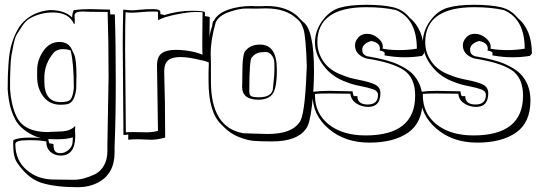

<svg xmlns="http://www.w3.org/2000/svg" viewBox="-20 -549 2239 801"><path d="M353 -511 439 -509 440 -489H459Q463 -372 463 -212Q463 -52 458 63V87Q458 177 388 213Q351 232 305 232Q210 232 152.5 213.5Q95 195 51 129Q35 106 35 52Q35 40 36 35Q60 25 100 25Q140 25 150 27Q115 18 84 -5Q53 -28 41 -56Q17 -102 12 -177Q12 -302 26 -356Q45 -425 78 -458Q121 -501 188 -507Q250 -507 281 -476Q281 -494 288 -507Q324 -511 353 -511ZM205 200 288 201Q328 201 376 178Q400 166 414 141Q428 116 428 81V53L433 -227Q433 -382 429 -499L345 -500L324 -501Q291 -501 291 -484L292 -467V-458Q292 -449 290.5 -449Q289 -449 288 -450Q267 -497 201 -497Q148 -497 104 -472Q87 -462 73 -441Q59 -420 50.5 -406Q42 -392 36 -361.5Q30 -331 27.5 -317Q25 -303 23.5 -267.5Q22 -232 22 -222V-178Q27 -106 50 -61Q81 2 180 2Q187 1 209 0.5Q231 0 242 -1Q276 -4 294 -24Q293 -17 293 -6L294 18Q294 100 233 100Q208 100 190.5 84.5Q173 69 173 41Q145 36 121.5 36Q98 36 95 36Q44 36 44 52Q44 119 90.5 159.5Q137 200 205 200ZM299 -233 298 -179Q292 -126 266 -116Q253 -112 233 -112Q187 -112 161 -146Q135 -180 135 -228V-256Q135 -299 161 -336.5Q187 -374 228 -374Q263 -374 278 -346Q285 -332 290 -320Q299 -298 299 -233ZM165 -225V-208Q165 -123 234 -123Q266 -123 275 -135Q284 -147 288 -180Q288 -283 275 -338Q263 -344 241 -344Q219 -344 203 -329L205 -330Q165 -284 165 -225ZM284 24Q258 32 222.5 32Q187 32 180 31Q182 31 183 39Q184 47 185 49Q196 50 203 52Q203 72 209 81Q215 90 232.5 90Q250 90 266.5 76Q283 62 283 40Q283 38 283.5 32Q284 26 284 24Z M495 14 492 -366Q492 -419 494 -509Q518 -506 530 -506Q542 -506 564.5 -508.5Q587 -511 618 -511Q649 -511 649 -499V-490Q662 -488 665 -486Q722 -504 778.5 -504Q835 -504 835 -497V-482Q855 -479 855 -477L853 -348Q853 -332 856 -287L833 -295L834 -294L822 -298L823 -297Q767 -311 732.5 -311Q698 -311 681.5 -297.5Q665 -284 665 -249Q669 -126 669 13V25Q637 34 610 34L556 32Q530 32 515 34V12Q507 14 495 14ZM640 -465 639 -480V-499Q639 -501 618 -501Q597 -501 570 -498.5Q543 -496 529 -496Q515 -496 504 -498Q502 -463 502 -346L505 3Q517 2 538 2L592 3Q616 3 639 -3V-7L635 -275Q635 -312 654.5 -326.5Q674 -341 713.5 -341Q753 -341 795 -331Q798 -329 805 -328Q806 -327 825 -321Q824 -332 824 -353V-390L825 -497Q825 -499 795.5 -499Q766 -499 714.5 -488.5Q663 -478 640 -465Z M851 -281 849 -324Q849 -400 866 -442H865Q868 -462 871 -462V-461Q871 -460 871 -460Q886 -492 930.5 -508Q975 -524 1031 -524Q1039 -523 1068 -523L1092 -524Q1178 -524 1226 -477H1225L1244 -458Q1290 -427 1290 -252Q1290 -181 1281 -105Q1272 -29 1256 -11Q1219 41 1115 41Q1064 41 1037 38.5Q1010 36 975 22Q940 8 912 -21L903 -30Q850 -81 850 -211V-247ZM1088 -514 1050 -513Q1037 -513 1008 -513.5Q979 -514 936 -499Q893 -484 880 -456Q859 -383 859 -325L860 -283V-209Q860 -16 996 7L1096 10Q1195 10 1228 -37Q1252 -61 1259 -255Q1260 -267 1260 -272Q1256 -396 1246 -427.5Q1236 -459 1219 -470Q1174 -514 1088 -514ZM1065 -363Q1135 -363 1135 -259Q1135 -180 1117 -157Q1099 -133 1058 -133Q990 -133 990 -188Q991 -199 991 -240Q991 -329 1005 -338Q1025 -363 1065 -363ZM1020 -167Q1020 -151 1030 -147Q1040 -143 1058 -143Q1119 -143 1119 -185Q1125 -235 1125 -258.5Q1125 -282 1124 -294Q1123 -306 1113 -319Q1103 -332 1090 -332Q1077 -332 1062 -330Q1043 -325 1033 -312L1031 -310Q1020 -303 1020 -167Z M1352 -170 1451 -168Q1451 -160 1456 -148H1471Q1471 -113 1514 -113Q1557 -113 1557 -153Q1557 -169 1538 -176Q1519 -183 1483.5 -190Q1448 -197 1427 -206Q1366 -227 1330 -274.5Q1294 -322 1294 -371Q1294 -420 1324.5 -462Q1355 -504 1397 -516.5Q1439 -529 1507.5 -529Q1576 -529 1619 -519Q1662 -509 1689 -475Q1749 -426 1749 -326L1741 -316Q1706 -310 1667.5 -310Q1629 -310 1584 -318L1585 -326Q1585 -335 1564 -338L1565 -346Q1565 -371 1529 -378Q1491 -367 1491 -341Q1491 -323 1509 -315Q1597 -300 1637.5 -281.5Q1678 -263 1698 -244Q1743 -200 1743 -130Q1743 -38 1683 4Q1623 46 1521 46Q1419 46 1351.5 -11.5Q1284 -69 1284 -152V-166Q1315 -170 1352 -170ZM1442 -158 1351 -159Q1305 -159 1294 -157V-152Q1294 -75 1352 -29.5Q1410 16 1505 16Q1712 16 1712 -150Q1712 -226 1663 -257.5Q1614 -289 1508 -305Q1461 -321 1461 -360Q1461 -377 1474.5 -392.5Q1488 -408 1511.5 -408Q1535 -408 1556 -391Q1577 -374 1577 -354Q1577 -348 1576 -346Q1607 -340 1646 -340Q1685 -340 1719 -346Q1719 -470 1632 -507Q1578 -519 1509 -519Q1304 -519 1304 -373Q1304 -328 1331 -290.5Q1358 -253 1410 -235Q1435 -224 1479 -215.5Q1523 -207 1545 -196Q1567 -185 1567 -160Q1567 -103 1516 -103Q1488 -103 1466 -118Q1444 -133 1442 -158Z M1802 -170 1901 -168Q1901 -160 1906 -148H1921Q1921 -113 1964 -113Q2007 -113 2007 -153Q2007 -169 1988 -176Q1969 -183 1933.5 -190Q1898 -197 1877 -206Q1816 -227 1780 -274.5Q1744 -322 1744 -371Q1744 -420 1774.5 -462Q1805 -504 1847 -516.5Q1889 -529 1957.5 -529Q2026 -529 2069 -519Q2112 -509 2139 -475Q2199 -426 2199 -326L2191 -316Q2156 -310 2117.5 -310Q2079 -310 2034 -318L2035 -326Q2035 -335 2014 -338L2015 -346Q2015 -371 1979 -378Q1941 -367 1941 -341Q1941 -323 1959 -315Q2047 -300 2087.5 -281.5Q2128 -263 2148 -244Q2193 -200 2193 -130Q2193 -38 2133 4Q2073 46 1971 46Q1869 46 1801.5 -11.5Q1734 -69 1734 -152V-166Q1765 -170 1802 -170ZM1892 -158 1801 -159Q1755 -159 1744 -157V-152Q1744 -75 1802 -29.5Q1860 16 1955 16Q2162 16 2162 -150Q2162 -226 2113 -257.5Q2064 -289 1958 -305Q1911 -321 1911 -360Q1911 -377 1924.5 -392.5Q1938 -408 1961.5 -408Q1985 -408 2006 -391Q2027 -374 2027 -354Q2027 -348 2026 -346Q2057 -340 2096 -340Q2135 -340 2169 -346Q2169 -470 2082 -507Q2028 -519 1959 -519Q1754 -519 1754 -373Q1754 -328 1781 -290.5Q1808 -253 1860 -235Q1885 -224 1929 -215.5Q1973 -207 1995 -196Q2017 -185 2017 -160Q2017 -103 1966 -103Q1938 -103 1916 -118Q1894 -133 1892 -158Z"/></svg>

Font: Londrina Shadow
Style: Regular
Weight: 400
Designer: Marcelo Magalhaes
Foundry: Marcelo Magalhaes
Version: Version 1.001 2011